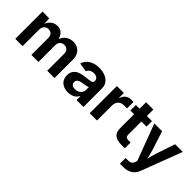

<svg xmlns="http://www.w3.org/2000/svg" viewBox="84 -1599 2725 2725"><g transform="rotate(45 1447.0 -236.0)"><path d="M62.5 -545.9H198.2L205.6 -410.2H194.8Q206.5 -459 231.2 -491.2Q255.9 -523.4 288.8 -538.8Q321.8 -554.2 359.9 -554.2Q418.5 -554.2 454.8 -516.6Q491.2 -479 508.3 -401.4H491.2Q502.9 -452.1 530.3 -486.6Q557.6 -521 595.2 -537.6Q632.8 -554.2 675.8 -554.2Q726.1 -554.2 765.6 -532.2Q805.2 -510.3 827.6 -468.3Q850.1 -426.3 850.1 -368.2V0H703.1V-340.3Q703.1 -384.8 679.2 -408.2Q655.3 -431.6 616.7 -431.6Q589.4 -431.6 569.1 -419.7Q548.8 -407.7 537.8 -386Q526.9 -364.3 526.9 -335.9V0H385.3V-344.2Q385.3 -370.6 374.5 -390.4Q363.8 -410.2 344.5 -420.9Q325.2 -431.6 300.3 -431.6Q273.9 -431.6 253.4 -419.7Q232.9 -407.7 220.9 -384.8Q209 -361.8 209 -330.1V0H62.5Z M945.8 -152.8Q945.8 -210.4 973.6 -245.8Q1001.5 -281.2 1046.6 -297.9Q1091.8 -314.5 1151.9 -320.3L1192.4 -324.7Q1227.1 -328.6 1246.3 -333Q1265.6 -337.4 1274.9 -345.9Q1284.2 -354.5 1284.2 -369.1V-371.6Q1284.2 -406.2 1262 -425.3Q1239.7 -444.3 1198.7 -444.3Q1158.2 -444.3 1131.6 -426.8Q1105 -409.2 1095.7 -381.3L961.4 -403.8Q982.4 -474.6 1044.9 -513.7Q1107.4 -552.7 1199.2 -552.7Q1261.2 -552.7 1313.7 -533.2Q1366.2 -513.7 1398.4 -472.2Q1430.7 -430.7 1430.7 -367.7V0H1292V-75.7H1287.1Q1273.4 -49.3 1251.2 -30Q1229 -10.7 1197.8 0Q1166.5 10.7 1127.4 10.7Q1074.7 10.7 1033.7 -8.1Q992.7 -26.9 969.2 -63.5Q945.8 -100.1 945.8 -152.8ZM1285.2 -195.3V-254.4Q1274.4 -247.1 1249.3 -241.7Q1224.1 -236.3 1189 -231L1176.8 -229.5Q1133.8 -223.1 1110.1 -205.8Q1086.4 -188.5 1086.4 -156.7Q1086.4 -125.5 1108.9 -108.9Q1131.3 -92.3 1168.9 -92.3Q1202.6 -92.3 1229 -106Q1255.4 -119.6 1270.3 -143.1Q1285.2 -166.5 1285.2 -195.3Z M1555.7 -545.9H1695.3V-450.2H1701.2Q1716.8 -500 1751.7 -526.6Q1786.6 -553.2 1834 -553.2H1882.3V-422.9H1817.9Q1783.2 -422.9 1757.1 -408Q1731 -393.1 1716.6 -366Q1702.1 -338.9 1702.1 -303.7V0H1555.7Z M2157.7 -675.8V-170.9Q2157.7 -143.6 2171.1 -130.1Q2184.6 -116.7 2212.9 -116.7H2260.3V0H2190.9Q2100.6 0 2056.2 -37.6Q2011.7 -75.2 2011.7 -149.9V-675.8ZM2260.3 -435.1H1936.5V-545.9H2260.3Z M2365.7 89.4H2409.7Q2438 89.4 2456.3 83.3Q2474.6 77.1 2485.4 64.7Q2496.1 52.2 2502.4 31.2L2512.2 1.5L2307.1 -545.9H2462.9L2554.7 -262.7Q2564.9 -231 2572.3 -199.5Q2579.6 -168 2589.8 -118.2Q2596.7 -83.5 2606 -43H2571.8Q2580.6 -81.5 2589.4 -120.1Q2599.1 -161.1 2608.6 -195.6Q2618.2 -230 2628.9 -262.7L2724.6 -545.9H2878.4L2646.5 64.5Q2618.7 137.7 2563.7 170.9Q2508.8 204.1 2421.9 204.1H2365.7Z"/></g></svg>

Font: Inter RS Variable
Style: Regular
Weight: 400
Designer: Rasmus Andersson (customised by Maria Ramos and Noel Pretorius)
Foundry: rsms
Version: Version 3.001;Glyphs 3.2.3 (3260)